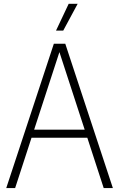

<svg xmlns="http://www.w3.org/2000/svg" viewBox="-20 -964 610 984"><path d="M511.5 0 427.5 -258H141.5L57.5 0H12L256 -740H314.5L558.5 0ZM155 -299.5H414L284.5 -697ZM267 -807 332 -944.5H378L304 -807Z"/></svg>

Font: Encode Sans Condensed ExLight
Style: Regular
Weight: 275
Width: 3
Designer: Multiple Designers
Foundry: Impallari Type
Version: Version 2.000